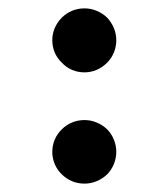

<svg xmlns="http://www.w3.org/2000/svg" viewBox="-20 -523 389 459"><path d="M258 -427C258 -447 250 -466 236 -481C221 -495 202 -503 182 -503C161 -503 142 -495 128 -481C113 -466 105 -447 105 -427C105 -406 113 -387 128 -373C142 -358 161 -350 182 -350C202 -350 221 -358 236 -373C250 -387 258 -406 258 -427ZM258 -160C258 -180 250 -200 236 -214C221 -228 202 -236 182 -236C161 -236 142 -228 128 -214C113 -200 105 -180 105 -160C105 -140 113 -120 128 -106C142 -92 161 -84 182 -84C202 -84 221 -92 236 -106C250 -120 258 -140 258 -160Z"/></svg>

Font: Nupuram Medium
Style: Regular
Weight: 500
Designer: Santhosh Thottingal (santhosh.thottingal@gmail.com)
Foundry: SMC
Version: Version 1.000